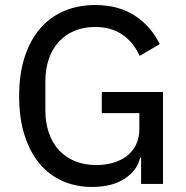

<svg xmlns="http://www.w3.org/2000/svg" viewBox="-20 -730 739 762"><path d="M540 -104H536Q525 -54 475 -21Q425 12 345 12Q282 12 228.5 -11.5Q175 -35 137 -80.5Q99 -126 77.5 -193Q56 -260 56 -348Q56 -435 77.5 -502.5Q99 -570 138.5 -616Q178 -662 233.5 -686Q289 -710 357 -710Q451 -710 515 -668Q579 -626 614 -555L534 -508Q511 -561 466.5 -592Q422 -623 357 -623Q313 -623 276.5 -608Q240 -593 214 -565Q188 -537 174 -496.5Q160 -456 160 -406V-293Q160 -243 174 -202.5Q188 -162 214.5 -133.5Q241 -105 278.5 -90Q316 -75 363 -75Q398 -75 429 -84Q460 -93 483 -110.5Q506 -128 519.5 -155Q533 -182 533 -218V-281H384V-365H627V0H540Z"/></svg>

Font: IBM Plex Sans Devanagari Text
Style: Regular
Weight: 450
Designer: Mike Abbink, Paul van der Laan, Pieter van Rosmalen, Erin McLaughlin
Foundry: Bold Monday
Version: Version 1.1